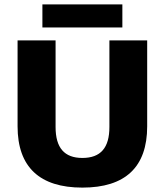

<svg xmlns="http://www.w3.org/2000/svg" viewBox="-20 -844 750 874"><path d="M537 -824H173V-719H537ZM650 -660H478V-266C478 -171 438 -125 355 -125C273 -125 233 -171 233 -266V-660H60V-269C60 -83 161 10 355 10C550 10 650 -83 650 -269Z"/></svg>

Font: Work Sans
Style: Bold
Weight: 700
Designer: Wei Huang
Foundry: Wei Huang
Version: Version 2.012